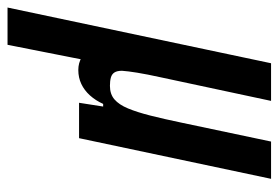

<svg xmlns="http://www.w3.org/2000/svg" viewBox="-185 -415 740 510"><g transform="rotate(90 185.0 -160.0)"><path d="M-50 190 98 -510H198L136 -220Q127 -179 123 -154Q119 -129 118 -114Q118 -101 122.5 -94Q127 -87 136 -84.5Q145 -82 158 -82Q180 -82 194 -94Q208 -106 218 -130Q228 -154 237 -189.5Q246 -225 256 -273L306 -510H405L297 0H203L213 -64H206Q197 -44 183.5 -29Q170 -14 153 -6Q136 2 116 2Q97 2 82.5 -7Q68 -16 62 -31L95 -43L49 190Z"/></g></svg>

Font: Saira Condensed
Style: Bold Italic
Weight: 700
Width: 3
Italic angle: -12°
Designer: Hector Gatti with collaboration of the Omnibus-Type team
Foundry: Omnibus-Type
Version: Version 1.101